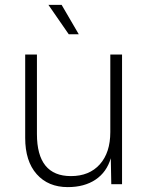

<svg xmlns="http://www.w3.org/2000/svg" viewBox="-20 -753 602 785"><path d="M257 12Q177 12 130 -41Q83 -94 83 -189V-530H131V-205Q131 -33 270 -33Q345 -33 388 -81Q431 -129 431 -213V-530H479V0H435L433 -106Q416 -49 370.5 -18.5Q325 12 257 12ZM261 -613 178 -733H232L302 -613Z"/></svg>

Font: Geist ExtLt
Style: Regular
Weight: 400
Designer: Basement.studio, Andrés Briganti, Mateo Zaragoza
Foundry: Basement.studio, Vercel, Andrés Briganti, Guido Ferreyra, Mateo Zaragoza
Version: Version 1.401